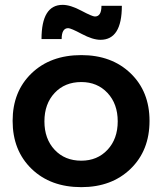

<svg xmlns="http://www.w3.org/2000/svg" viewBox="-20 -766 668 791"><path d="M482 -742Q482 -602 394 -602Q362 -602 317 -626Q272 -650 261 -650Q234 -650 234 -605H151Q151 -746 238 -746Q270 -746 315 -722Q360 -698 371 -698Q398 -698 398 -742ZM315 -539Q440 -539 518 -464Q596 -389 596 -268Q596 -146 518 -70.5Q440 5 315 5Q188 5 110 -70.5Q32 -146 32 -268Q32 -389 110 -464Q188 -539 315 -539ZM315 -428Q247 -428 205 -383Q163 -338 163 -266Q163 -194 205 -149Q247 -104 315 -104Q381 -104 423 -149Q465 -194 465 -266Q465 -338 423 -383Q381 -428 315 -428Z"/></svg>

Font: Montserrat arm Medium
Style: Regular
Weight: 500
Designer: Julieta Ulanovsky
Foundry: Julieta Ulanovsky
Version: Version 6.000;PS 006.000;hotconv 1.0.88;makeotf.lib2.5.64775